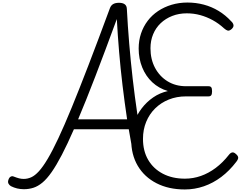

<svg xmlns="http://www.w3.org/2000/svg" viewBox="-20 -1473 1962 1512"><path d="M168 17Q140 17 115 11Q90 5 66 -7Q53 -15 46.5 -27.5Q40 -40 47 -59Q53 -76 64.5 -82Q76 -88 87 -83Q113 -73 130.5 -68.5Q148 -64 167 -64Q197 -64 226 -77Q255 -90 286.5 -124.5Q318 -159 355.5 -222Q393 -285 439.5 -384Q486 -483 544.5 -625.5Q603 -768 677.5 -961.5Q752 -1155 845 -1407Q853 -1430 870.5 -1440.5Q888 -1451 917 -1451Q946 -1451 962 -1439.5Q978 -1428 979 -1403Q986 -1268 997.5 -1130Q1009 -992 1025 -852.5Q1041 -713 1061.5 -575Q1082 -437 1106 -301Q1111 -276 1104 -264.5Q1097 -253 1075 -247Q1052 -242 1040.5 -251Q1029 -260 1024 -284Q1016 -326 1009 -369.5Q1002 -413 994 -455H562Q510 -336 467 -253.5Q424 -171 386.5 -117.5Q349 -64 314 -35Q279 -6 243.5 5.5Q208 17 168 17ZM595 -533H981Q961 -667 945 -800Q929 -933 918 -1064Q907 -1195 900 -1323Q806 -1067 731 -872Q656 -677 595 -533ZM1435 19Q1308 19 1212.5 -30Q1117 -79 1065 -167Q1013 -255 1013 -374Q1013 -442 1034.5 -504.5Q1056 -567 1095 -618.5Q1134 -670 1186.5 -706Q1239 -742 1302 -756Q1231 -777 1179.5 -825Q1128 -873 1100 -942Q1072 -1011 1072 -1091Q1072 -1154 1090.5 -1209Q1109 -1264 1143 -1309Q1177 -1354 1225 -1386Q1273 -1418 1331.5 -1435.5Q1390 -1453 1456 -1453Q1523 -1453 1585 -1436.5Q1647 -1420 1701.5 -1387Q1756 -1354 1800 -1306Q1815 -1293 1818.5 -1277Q1822 -1261 1804 -1244Q1786 -1229 1773.5 -1232Q1761 -1235 1744 -1250Q1703 -1288 1655.5 -1314Q1608 -1340 1557 -1354Q1506 -1368 1451 -1368Q1389 -1368 1336.5 -1347.5Q1284 -1327 1245.5 -1290.5Q1207 -1254 1186 -1203.5Q1165 -1153 1165 -1093Q1165 -1006 1201 -938.5Q1237 -871 1300 -832.5Q1363 -794 1445 -794H1622Q1637 -794 1643.5 -785.5Q1650 -777 1650 -754Q1650 -732 1643.5 -723Q1637 -714 1622 -714H1445Q1371 -714 1309 -689Q1247 -664 1201.5 -619Q1156 -574 1131 -513Q1106 -452 1106 -379Q1106 -284 1147 -214Q1188 -144 1262.5 -105Q1337 -66 1436 -66Q1501 -66 1562 -87.5Q1623 -109 1678.5 -150.5Q1734 -192 1782 -253Q1795 -270 1808.5 -272.5Q1822 -275 1837 -261Q1853 -248 1855.5 -234.5Q1858 -221 1841 -199Q1787 -128 1722.5 -79.5Q1658 -31 1585.5 -6Q1513 19 1435 19Z"/></svg>

Font: Playwrite ID
Style: Regular
Weight: 400
Designer: Veronika Burian, José Scaglione
Foundry: TypeTogether
Version: Version 1.002